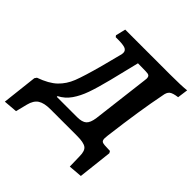

<svg xmlns="http://www.w3.org/2000/svg" viewBox="-266 -809 1129 1129"><g transform="rotate(45 298.5 -244.5)"><path d="M512 -129 510 -105Q510 -89 516.5 -83Q523 -77 539 -76L585 -74L592 -62L568 151L483 158L481 74Q481 29 460.5 14.5Q440 0 387 0H164Q112 0 85 17.5Q58 35 47 79L29 151L-57 158L-32 -62L-23 -75Q50 -101 87.5 -137Q125 -173 145.5 -225Q166 -277 198 -395L227 -507Q233 -525 233 -537Q233 -558 212 -565Q191 -572 136 -571L129 -580L144 -642H517Q613 -642 654 -647L645 -581Q606 -576 591.5 -564.5Q577 -553 573 -523Q542 -369 512 -129ZM437 -527Q437 -543 429.5 -548.5Q422 -554 402 -554L337 -555L292 -372Q270 -285 251.5 -233Q233 -181 206.5 -143Q180 -105 139 -84V-78H307Q349 -78 367.5 -94.5Q386 -111 392 -155L435 -508Q437 -524 437 -527Z"/></g></svg>

Font: Alegreya SC
Style: Bold Italic
Weight: 700
Italic angle: -7°
Designer: Juan Pablo del Peral
Foundry: Huerta Tipografica
Version: Version 2.007; ttfautohint (v1.6)